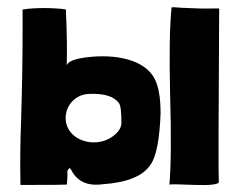

<svg xmlns="http://www.w3.org/2000/svg" viewBox="-20 -524 679 544"><path d="M300 -138Q273 -118 236 -121Q203 -125 183 -146Q166 -165 166 -189Q166 -217 185 -237Q205 -258 236 -258Q296 -260 317 -232Q324 -223 324 -176Q324 -156 300 -138ZM167 -496Q167 -499 121 -501Q73 -502 44 -497V-433Q44 -322 40 -190Q36 -87 38 0Q161 0 169 -1Q170 -2 170 -8Q170 -14 171 -23Q171 -32 171 -40Q177 -52 181 -44Q206 7 271 -2Q375 -9 407 -58Q431 -93 435 -203Q435 -270 417 -303Q399 -335 356 -351Q306 -369 238 -363Q173 -357 169 -338Q171 -401 167 -486ZM601 -500V-497Q598 -40 600 -7Q593 2 532 0Q465 -3 460 -1Q467 -82 462 -256Q458 -422 466 -502V-503Q469 -504 480 -503Q492 -502 494 -502Q547 -499 584 -500Z"/></svg>

Font: Londrina Solid
Style: Regular
Weight: 400
Designer: Marcelo Magalhaes
Foundry: Marcelo Magalh„es
Version: Version 1.001 2011